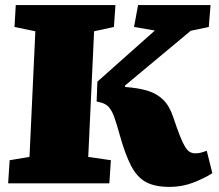

<svg xmlns="http://www.w3.org/2000/svg" viewBox="-20 -721 863 755"><path d="M647 14Q589 14 554 -5Q519 -24 495.5 -69Q472 -114 450 -193Q439 -233 430.5 -257Q422 -281 413 -293.5Q404 -306 392 -312Q380 -318 360 -322L363 -400L589 -601L507 -615L523 -701H808L801 -615L730 -600L472 -385V-379Q525 -375 561 -364Q597 -353 622 -328.5Q647 -304 662 -258Q677 -213 688 -185.5Q699 -158 708 -143.5Q717 -129 726.5 -123.5Q736 -118 748 -118Q762 -118 773 -121.5Q784 -125 793 -128L815 -40Q784 -20 740 -3Q696 14 647 14ZM12 0 18 -91 96 -104 119 -598 37 -615 42 -701H434L428 -615L350 -598L327 -104L416 -91L410 0Z"/></svg>

Font: Literata Black
Style: Italic
Weight: 900
Italic angle: -2°
Designer: Latin by Veronika Burian and Jose Scaglione. Greek by Irene Vlachou. Cyrillic by Vera Evstafieva
Foundry: TypeTogether
Version: Version 3.002